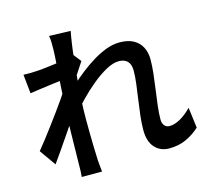

<svg xmlns="http://www.w3.org/2000/svg" viewBox="-118 -945 1236 1132"><g transform="rotate(-15 500.0 -379.5)"><path d="M975 -59Q939 -25 892.5 -3.5Q846 18 788 18Q734 18 700.5 -19Q667 -56 667 -126Q667 -167 672.5 -214Q678 -261 685 -309Q692 -357 697.5 -401Q703 -445 703 -480Q703 -518 684.5 -537Q666 -556 632 -556Q597 -556 554 -532.5Q511 -509 466 -472Q421 -435 379.5 -392Q338 -349 306 -310V-448Q325 -468 354.5 -495Q384 -522 421 -551Q458 -580 499.5 -605.5Q541 -631 583 -646.5Q625 -662 664 -662Q716 -662 749.5 -643.5Q783 -625 799.5 -592.5Q816 -560 816 -518Q816 -480 811 -433.5Q806 -387 799 -338.5Q792 -290 786.5 -243.5Q781 -197 781 -159Q781 -138 792 -123.5Q803 -109 824 -109Q854 -109 889 -128.5Q924 -148 959 -184ZM289 -536Q274 -534 249 -531Q224 -528 195 -524Q166 -520 136 -516Q106 -512 81 -508L69 -624Q89 -623 107.5 -623.5Q126 -624 150 -625Q173 -626 205.5 -630Q238 -634 272.5 -638.5Q307 -643 337 -649Q367 -655 383 -661L420 -614Q412 -602 400 -584Q388 -566 376.5 -548Q365 -530 356 -516L306 -343Q289 -318 265 -282.5Q241 -247 214.5 -208Q188 -169 162 -131.5Q136 -94 115 -65L45 -164Q64 -187 89 -219Q114 -251 141 -287.5Q168 -324 194.5 -360Q221 -396 243 -428Q265 -460 279 -482L282 -515ZM278 -721Q278 -741 278 -762.5Q278 -784 274 -806L405 -802Q400 -779 393.5 -736Q387 -693 381 -636.5Q375 -580 369.5 -518Q364 -456 360.5 -394.5Q357 -333 357 -280Q357 -238 357.5 -196.5Q358 -155 359 -113Q360 -71 362 -25Q363 -12 365 9.5Q367 31 369 47H245Q247 30 247.5 9.5Q248 -11 248 -23Q249 -71 249.5 -111.5Q250 -152 251 -197Q252 -242 253 -302Q254 -325 256 -361.5Q258 -398 260.5 -441.5Q263 -485 266 -530Q269 -575 272 -614.5Q275 -654 276.5 -682.5Q278 -711 278 -721Z"/></g></svg>

Font: Noto Sans JP Thin SemiBold
Style: Regular
Weight: 600
Version: Version 2.004-H2;hotconv 1.0.118;makeotfexe 2.5.65603